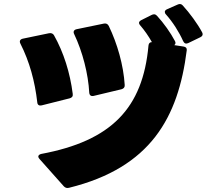

<svg xmlns="http://www.w3.org/2000/svg" viewBox="-20 -887 1040 953"><path d="M914 -673 974 -702C985 -707 989 -716 983 -727C960 -770 921 -823 887 -860C880 -868 871 -869 861 -864L809 -841C802 -838 798 -833 798 -828C798 -824 800 -819 804 -815C838 -777 869 -728 889 -683C895 -671 903 -668 914 -673ZM323 45C728 -55 865 -304 907 -638C908 -648 903 -654 891 -656L845 -663C852 -668 853 -676 848 -684C827 -724 793 -772 759 -809C754 -814 750 -816 745 -816C741 -816 737 -815 733 -813L681 -787C674 -783 670 -779 670 -773C670 -770 672 -765 676 -761C697 -737 717 -708 734 -678C724 -678 718 -672 717 -661C689 -350 533 -188 185 -123C176 -121 170 -116 170 -110C170 -107 172 -102 176 -98L297 38C304 45 312 48 323 45ZM445 -411 583 -444C594 -447 600 -454 599 -465C593 -564 562 -671 520 -758C515 -768 507 -772 496 -770L360 -742C347 -739 342 -730 348 -718C390 -630 418 -520 423 -427C424 -414 432 -408 445 -411ZM187 -364 326 -399C337 -402 343 -409 341 -421C328 -525 296 -627 248 -712C243 -721 234 -724 223 -722L93 -695C80 -692 75 -683 81 -671C127 -580 153 -484 165 -379C166 -366 175 -361 187 -364Z"/></svg>

Font: LINE Seed JP_OTF ExtraBold
Style: Regular
Weight: 800
Designer: LY Corporation & Fontrix & Fontworks
Version: Version 1.013